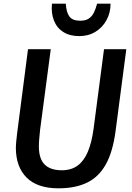

<svg xmlns="http://www.w3.org/2000/svg" viewBox="-20 -1014 718 1042"><path d="M297 8Q183 8 124.5 -50.2Q66 -108.5 66 -213Q66 -226 67.8 -243.5Q69.5 -261 73 -291L132 -747H255.5L197.5 -309Q195 -284 193 -261.5Q191 -239 191 -219.5Q191 -152.5 222.2 -121.2Q253.5 -90 315.5 -90Q367 -90 401.5 -115.5Q436 -141 456.8 -190.5Q477.5 -240 487.5 -312.5L544.5 -747H665.5L607 -301Q599.5 -245.5 586.2 -200.2Q573 -155 554 -121.5Q516 -53.5 452.5 -22.8Q389 8 297 8ZM410.5 -818Q358.5 -818 323.5 -840.2Q288.5 -862.5 272.8 -902.5Q257 -942.5 262 -994H337Q340 -946.5 357 -924Q374 -901.5 415 -901.5Q444.5 -901.5 462.2 -913.5Q480 -925.5 490 -946.5Q500 -967.5 507 -994H580Q580 -945 558.2 -905Q536.5 -865 498.2 -841.5Q460 -818 410.5 -818Z"/></svg>

Font: Merriweather Sans Medium
Style: Italic
Weight: 500
Italic angle: -7.5°
Designer: Eben Sorkin
Foundry: Eben Sorkin
Version: Version 2.001